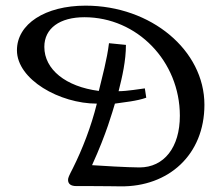

<svg xmlns="http://www.w3.org/2000/svg" viewBox="-20 -658 784 680"><path d="M283 -638C140 -638 40 -573 40 -480C40 -376 192 -291 323 -291C303 -210 272 -130 238 -62C224 -35 221 -28 221 -21C221 -6 232 1 250 1H297C338 1 407 2 407 2C576 4 704 -109 704 -287C704 -480 515 -638 283 -638ZM279 -597C466 -597 617 -441 617 -248C617 -136 561 -65 474 -65C436 -65 331 -71 306 -73C358 -187 378 -262 387 -291C420 -296 465 -300 498 -312L493 -345C476 -343 430 -335 400 -335C413 -386 426 -443 426 -499L366 -505C359 -447 342 -386 330 -336C213 -351 137 -412 137 -492C137 -558 192 -597 279 -597Z"/></svg>

Font: Marck Script
Style: Regular
Weight: 400
Designer: Denis Masharov, Marck Fogel
Foundry: Denis Masharov
Version: Version 1.002